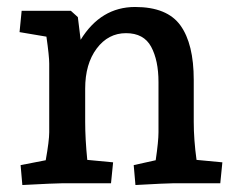

<svg xmlns="http://www.w3.org/2000/svg" viewBox="-20 -525 678 550"><path d="M39 -52 111 -66Q121 -122 121 -146V-343Q121 -364 113 -420L36 -433L42 -494H183L203 -476L211 -411Q269 -505 367 -505Q459 -505 497 -452Q535 -399 535 -296V-176Q535 -125 543 -67L617 -60L611 0H476Q458 0 368 5L363 -52L426 -66Q434 -120 434 -146V-290Q434 -352 413 -391Q392 -430 341 -430Q290 -430 257 -386Q224 -342 224 -271V-176Q224 -127 230 -67L304 -60L298 0H158Q139 0 44 5Z"/></svg>

Font: Andada Pro SemiBold
Style: Regular
Weight: 600
Designer: Carolina Giovagnoli
Foundry: Huerta Tipografica
Version: Version 3.005